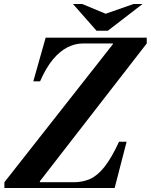

<svg xmlns="http://www.w3.org/2000/svg" viewBox="-20 -943 756 963"><path d="M2 -29 546 -721V-725H716L180 -34V-29ZM2 0V-29H350Q395 -29 432 -45.5Q469 -62 504 -106Q539 -150 577 -232H615L555 0ZM147 -535 209 -754H716V-725H396Q357 -725 319 -706Q281 -687 246 -645.5Q211 -604 181 -535ZM464 -789 346 -923H392L510 -874L650 -923H695L521 -789Z"/></svg>

Font: Libre Bodoni SemiBold
Style: Italic
Weight: 600
Italic angle: -13°
Version: Version 2.003